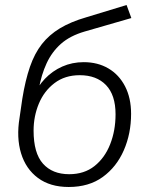

<svg xmlns="http://www.w3.org/2000/svg" viewBox="-20 -738 595 766"><path d="M254 8Q180 8 131.5 -28Q83 -64 64 -126.5Q45 -189 58 -268L69 -344Q81 -418 99.5 -471.5Q118 -525 147 -562Q176 -599 219 -625Q262 -651 324 -669L485 -718L504 -666L317 -612Q259 -595 223 -563Q187 -531 166 -485.5Q145 -440 135 -384L129 -351H112Q129 -392 159 -423.5Q189 -455 228.5 -472.5Q268 -490 314 -490Q370 -490 412.5 -465Q455 -440 479 -393.5Q503 -347 503 -284Q503 -205 474 -138.5Q445 -72 390 -32Q335 8 254 8ZM256 -43Q316 -43 357 -75.5Q398 -108 419.5 -162.5Q441 -217 441 -282Q441 -359 403 -398.5Q365 -438 298 -438Q239 -438 197.5 -406.5Q156 -375 135 -324.5Q114 -274 114 -217Q114 -127 151.5 -85Q189 -43 256 -43Z"/></svg>

Font: Nunito Sans 12pt Light
Style: Italic
Weight: 300
Italic angle: -9°
Designer: Vernon Adams
Foundry: Vernon Adams
Version: Version 3.101;gftools[0.9.27]